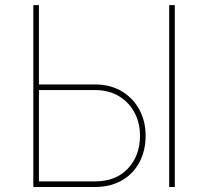

<svg xmlns="http://www.w3.org/2000/svg" viewBox="-20 -748 832 768"><path d="M126 -410.2H359.4Q421.9 -410.2 467.5 -382.6Q513.2 -355 537.8 -308.6Q562.5 -262.2 562.5 -205.6Q562.5 -145.5 537.8 -99.1Q513.2 -52.7 467.5 -26.4Q421.9 0 359.4 0H113.3V-727.5H135.7V-22.5H359.4Q443.8 -22.5 491.9 -74Q540 -125.5 540 -205.6Q540 -255.9 518.3 -297.1Q496.6 -338.4 456.3 -363Q416 -387.7 359.4 -387.7H126ZM679.2 -727.5V0H656.7V-727.5Z"/></svg>

Font: Inter Thin
Style: Regular
Weight: 250
Designer: Rasmus Andersson
Foundry: rsms
Version: Version 4.001;git-66647c0bb